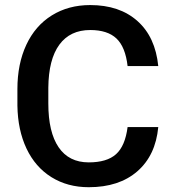

<svg xmlns="http://www.w3.org/2000/svg" viewBox="-20 -741 693 770"><path d="M614.7 -231.4Q604 -117.7 530.8 -54Q457.5 9.8 335.9 9.8Q251 9.8 186.3 -30.5Q121.6 -70.8 86.4 -145Q51.3 -219.2 49.8 -317.4V-383.8Q49.8 -484.4 85.4 -561Q121.1 -637.7 187.7 -679.2Q254.4 -720.7 341.8 -720.7Q459.5 -720.7 531.2 -656.7Q603 -592.8 614.7 -476.1H491.7Q482.9 -552.7 447 -586.7Q411.1 -620.6 341.8 -620.6Q261.2 -620.6 218 -561.8Q174.8 -502.9 173.8 -389.2V-326.2Q173.8 -210.9 215.1 -150.4Q256.3 -89.8 335.9 -89.8Q408.7 -89.8 445.3 -122.6Q481.9 -155.3 491.7 -231.4Z"/></svg>

Font: Shabnam Medium FD
Style: Medium-FD
Weight: 500
Foundry: DejaVu fonts team - Redesigned by Saber Rastikerdar - Based on Vazir font
Version: Version 5.0.0